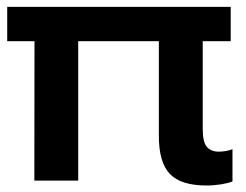

<svg xmlns="http://www.w3.org/2000/svg" viewBox="-20 -539 735 573"><path d="M1.5 -416H668.5V-518.6H1.5ZM82.5 0H213.4V-464.4H83ZM596.7 14.6Q618.2 14.6 640.6 11Q663.1 7.3 673.8 2.4V-93.8Q665.5 -90.3 654.5 -88.4Q643.6 -86.4 632.8 -86.4Q609.9 -86.4 597.4 -100.6Q585 -114.7 585 -154.8V-464.4H454.1V-132.8Q454.1 -54.2 487.1 -19.8Q520 14.6 596.7 14.6Z"/></svg>

Font: Roboto Flex
Style: wght 600 wdth 140 opsz 13.0 GRAD 0.00 slnt 0.00 XTRA 468 XOPQ 96 YOPQ 79 YTLC 514 YTUC 712 YTAS 750 YTDE -203.00 YTFI 738
Weight: 600
Width: 8
Designer: Berlow after Robertson
Foundry: Google
Version: Version 3.100